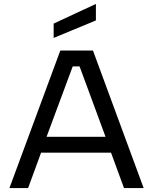

<svg xmlns="http://www.w3.org/2000/svg" viewBox="-20 -957 779 977"><path d="M28 0 287 -700H453L711 0H611L545 -180H189L123 0ZM217 -261H517L385 -619H350ZM253 -764V-837L468 -937V-853Z"/></svg>

Font: Envelope Sans Variable
Style: Regular
Weight: 500
Designer: Andreas Rasmussen / Norman Anderson
Foundry: mail.de GmbH
Version: Version 1.150